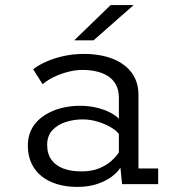

<svg xmlns="http://www.w3.org/2000/svg" viewBox="-20 -724 690 755"><path d="M283.5 11Q240.5 11 204.8 0.2Q169 -10.5 143.2 -31.2Q117.5 -52 103.5 -82.2Q89.5 -112.5 89.5 -151.5Q89.5 -184 101 -209.5Q112.5 -235 133 -253.5Q153.5 -272 179.8 -284.2Q206 -296.5 235.2 -302.2Q264.5 -308 294 -308Q331.5 -308 362.8 -300Q394 -292 416 -280Q438 -268 447.5 -256.5V-339Q447.5 -370.5 435.5 -391.8Q423.5 -413 403.2 -425.5Q383 -438 357.8 -443.5Q332.5 -449 305.5 -449Q280 -449 256 -443.5Q232 -438 211.2 -429.8Q190.5 -421.5 174.2 -411.8Q158 -402 147.5 -393L110.5 -451.5Q128 -466 157.8 -479.8Q187.5 -493.5 226.8 -502.8Q266 -512 312 -512Q341 -512 371.2 -507Q401.5 -502 428.8 -490.5Q456 -479 477.8 -460Q499.5 -441 512 -413.8Q524.5 -386.5 524.5 -349.5V-61.5H602V0H460L453.5 -65Q444 -48.5 421.5 -31Q399 -13.5 364.2 -1.2Q329.5 11 283.5 11ZM300.5 -50Q342.5 -50 372.2 -63Q402 -76 420.5 -93.5Q439 -111 447.5 -125V-197Q437.5 -211 415 -224Q392.5 -237 363.5 -245.8Q334.5 -254.5 305.5 -254.5Q270.5 -254.5 238.5 -244.2Q206.5 -234 186 -212Q165.5 -190 165.5 -154.5Q165.5 -119 182.2 -95.8Q199 -72.5 229.2 -61.2Q259.5 -50 300.5 -50ZM348 -565.5H272L415 -704H505.5Z"/></svg>

Font: Trispace Thin Light
Style: Regular
Weight: 300
Version: Version 1.210